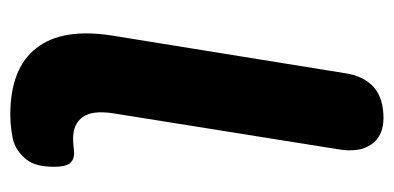

<svg xmlns="http://www.w3.org/2000/svg" viewBox="-216 -538 765 373"><g transform="rotate(90 166.5 -351.5)"><path d="M203 11Q113 11 73.5 -39.5Q34 -90 49 -186L122 -638Q133 -714 209 -714Q244 -714 260.5 -690.5Q277 -667 270 -626L200 -188Q194 -148 207.5 -129.5Q221 -111 249 -111Q259 -111 265.5 -112Q272 -113 278 -113Q290 -113 297 -105Q304 -97 304 -74Q304 -38 290 -20.5Q276 -3 257 4Q248 7 232.5 9Q217 11 203 11Z"/></g></svg>

Font: Nunito ExtraBold
Style: Italic
Weight: 800
Italic angle: -9°
Designer: Vernon Adams
Foundry: Vernon Adams
Version: Version 3.601; ttfautohint (v1.8.2.53-6de2)